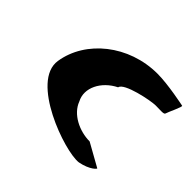

<svg xmlns="http://www.w3.org/2000/svg" viewBox="-130 -723 881 881"><g transform="rotate(45 311.0 -282.0)"><path d="M73 -272C49 -118 388 0 470 -11C529 -22 556 -52 548 -52L437 -114C370 -114 296 -150 274 -210C242 -270 281 -346 354 -382C359 -416 502 -445 535 -445C569 -445 591 -441 593 -452C595 -462 629 -530 621 -530C621 -530 508 -554 438 -554C252 -554 97 -428 73 -272Z"/></g></svg>

Font: Ampere
Style: SCExtIta
Weight: 400
Version: Version 1